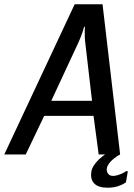

<svg xmlns="http://www.w3.org/2000/svg" viewBox="-30 -720 625 895"><path d="M557 78H566L557 130Q544 139 533 143Q507 155 472 155Q428 155 409 135Q390 115 396 80Q399 55 431 23Q449 7 460 0H430L406 -180H176L90 0H-10L318 -700H448L530 0Q519 5 501 19Q472 42 468 65Q466 80 474 90Q482 100 497 100Q505 100 514.5 97.5Q524 95 531.5 92Q539 89 545 86Q551 83 554 80ZM209 -250H399L367 -525Q365 -535 365 -572Q365 -588 366 -595H362Q358 -579 355 -571Q346 -545 337 -525Z"/></svg>

Font: Scada
Style: Italic
Weight: 400
Italic angle: -10°
Designer: Jovanny Lemonad
Foundry: Jovanny Lemonad
Version: Version 4.100;PS 004.100;hotconv 1.0.88;makeotf.lib2.5.64775